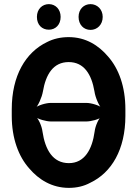

<svg xmlns="http://www.w3.org/2000/svg" viewBox="-20 -901 666 931"><path d="M588 -339V-371C588 -481 556 -568 504 -627C458 -681 396 -721 313 -721C275 -721 239 -713 208 -697C104 -647 37 -534 37 -371V-339C37 -230 70 -142 122 -84C168 -30 232 10 314 10C352 10 387 2 418 -15C521 -64 588 -176 588 -339ZM227 -312H398C421 -312 460 -322 475 -335L472 -338C458 -326 442 -290 439 -264C427 -176 390 -110 314 -110C236 -110 199 -175 186 -263C183 -290 166 -326 152 -338L150 -335C165 -323 204 -312 227 -312ZM398 -402H227C202 -402 163 -390 147 -376L149 -373C165 -387 183 -429 188 -457C202 -540 238 -600 313 -600C388 -600 424 -540 438 -458C442 -429 460 -387 475 -373L478 -376C462 -390 423 -402 398 -402ZM217 -757C249 -757 274 -781 274 -819C274 -856 249 -881 217 -881C185 -881 159 -857 159 -819C159 -780 184 -757 217 -757ZM419 -756C451 -756 478 -781 478 -819C478 -856 451 -881 419 -881C387 -881 361 -857 361 -819C361 -781 386 -756 419 -756Z"/></svg>

Font: Asimov
Style: EdgeNar
Weight: 500
Designer: Google
Version: Version 2.000980: 2014